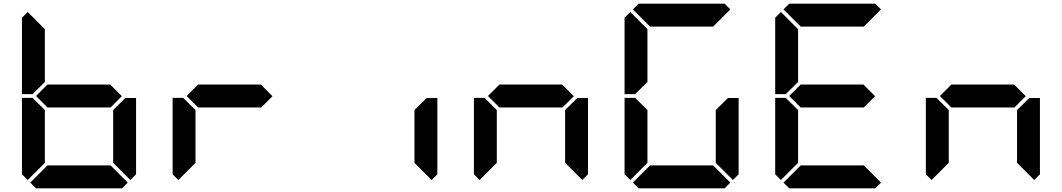

<svg xmlns="http://www.w3.org/2000/svg" viewBox="-20 -1020 5752 1040"><path d="M577 -562 640 -499 579 -438H237L175 -500L237 -562ZM161 -515 157 -510H99V-924L130 -955L223 -862V-576ZM130 -45 99 -76V-490H157L161 -485L223 -424V-138ZM655 -485 659 -489H717V-76L686 -45L593 -138V-424ZM672 -31 641 0H175L144 -31L237 -124H579Z M1393 -562 1456 -499 1395 -438H1053L991 -500L1053 -562ZM946 -45 915 -76V-490H973L977 -485L1039 -424V-138Z M2287 -485 2291 -489H2349V-76L2318 -45L2225 -138V-424Z M3025 -562 3088 -499 3027 -438H2685L2623 -500L2685 -562ZM2578 -45 2547 -76V-490H2605L2609 -485L2671 -424V-138ZM3103 -485 3107 -489H3165V-76L3134 -45L3041 -138V-424Z M3425 -515 3421 -510H3363V-924L3394 -955L3487 -862V-576ZM3394 -45 3363 -76V-490H3421L3425 -485L3487 -424V-138ZM3408 -969 3439 -1000H3905L3936 -969L3843 -876H3501ZM3919 -485 3923 -489H3981V-76L3950 -45L3857 -138V-424ZM3936 -31 3905 0H3439L3408 -31L3501 -124H3843Z M4657 -562 4720 -499 4659 -438H4317L4255 -500L4317 -562ZM4241 -515 4237 -510H4179V-924L4210 -955L4303 -862V-576ZM4210 -45 4179 -76V-490H4237L4241 -485L4303 -424V-138ZM4224 -969 4255 -1000H4721L4752 -969L4659 -876H4317ZM4752 -31 4721 0H4255L4224 -31L4317 -124H4659Z M5473 -562 5536 -499 5475 -438H5133L5071 -500L5133 -562ZM5026 -45 4995 -76V-490H5053L5057 -485L5119 -424V-138ZM5551 -485 5555 -489H5613V-76L5582 -45L5489 -138V-424Z"/></svg>

Font: DSEG7 Classic
Style: Bold
Weight: 700
Designer: Keshikan(Twitter:@keshinomi_88pro)
Version: Version 0.46